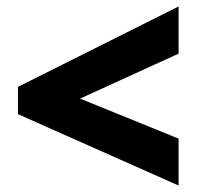

<svg xmlns="http://www.w3.org/2000/svg" viewBox="-20 -657 606 590"><path d="M528.8 -86.9 35.2 -306.2V-390.1L528.8 -637.2V-492.2L226.1 -354L528.8 -231Z"/></svg>

Font: TypoPRO Open Sans
Style: Regular
Weight: 800
Foundry: Ascender Corporation
Version: Version 1.10